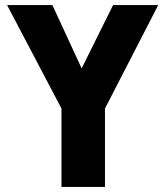

<svg xmlns="http://www.w3.org/2000/svg" viewBox="-20 -739 654 759"><path d="M223 -310 9 -717V-719H187L323 -425L224 -310ZM223 0V-310H395V0ZM224 -310 427 -719H605V-718L395 -310Z"/></svg>

Font: Foldit
Style: Bold
Weight: 700
Version: Version 1.003